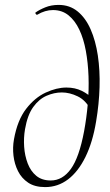

<svg xmlns="http://www.w3.org/2000/svg" viewBox="-20 -749 449 783"><path d="M164 14Q122 14 95 -4Q68 -22 53.5 -51Q39 -80 35 -114Q31 -148 37 -181Q51 -259 86.5 -305Q122 -351 166.5 -371.5Q211 -392 251 -392Q286 -392 313.5 -378.5Q341 -365 363 -342L350 -301Q330 -340 297 -356Q264 -372 232 -372Q201 -372 170 -358.5Q139 -345 115.5 -312.5Q92 -280 82 -222Q76 -187 78.5 -150.5Q81 -114 93 -82.5Q105 -51 128 -32Q151 -13 187 -13Q235 -13 269 -60Q303 -107 323 -214Q333 -268 338 -325.5Q343 -383 341 -438Q339 -493 330 -542Q321 -591 303.5 -628Q286 -665 259.5 -686.5Q233 -708 196 -708Q164 -708 132 -689Q128 -688 125.5 -692.5Q123 -697 125 -698Q140 -709 164.5 -719Q189 -729 219 -729Q264 -729 296.5 -702.5Q329 -676 349.5 -629.5Q370 -583 379 -522.5Q388 -462 386 -393.5Q384 -325 372 -254Q358 -169 328.5 -109Q299 -49 257.5 -17.5Q216 14 164 14Z"/></svg>

Font: Cormorant Garamond Light
Style: Italic
Weight: 300
Italic angle: -10°
Designer: Christian Thalmann (Catharsis Fonts)
Foundry: Catharsis Fonts
Version: Version 4.001